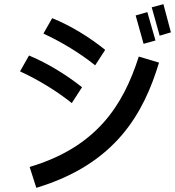

<svg xmlns="http://www.w3.org/2000/svg" viewBox="-20 -872 840 920"><path d="M799 -717 763 -852 707 -837 745 -701ZM725 -678 686 -814 630 -798 668 -662ZM484 -633C410 -693 319 -749 230 -785L188 -711C273 -672 364 -617 436 -559ZM373 -454C299 -513 208 -569 119 -606L76 -530C161 -491 252 -436 324 -378ZM742 -572 645 -601C570 -365 441 -167 122 -72L154 28C536 -87 669 -331 742 -572Z"/></svg>

Font: Smiley Sans Oblique
Style: Regular
Weight: 400
Italic angle: -8°
Designer: oooooohmygosh, Nagisa Chen, Janine Sui, Heda Shi, Jian Li
Foundry: atelierAnchor
Version: Version 2.0.1